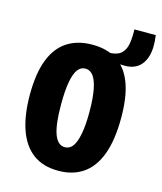

<svg xmlns="http://www.w3.org/2000/svg" viewBox="-102 -727 691 817"><g transform="rotate(15 243.0 -318.5)"><path d="M383 -491 301 -495 303 -527Q345 -527 363 -543.5Q381 -560 385.5 -588Q390 -616 389 -651H483Q491 -594 480 -558Q469 -522 443.5 -505.5Q418 -489 383 -491ZM231 14Q163 14 119 -19Q75 -52 53 -115Q31 -178 31 -268Q31 -362 54.5 -422.5Q78 -483 123.5 -512.5Q169 -542 234 -542Q300 -542 344 -512.5Q388 -483 410 -424Q432 -365 432 -273Q432 -175 408.5 -111.5Q385 -48 340 -17Q295 14 231 14ZM232 -90Q253 -90 266.5 -108Q280 -126 287.5 -164.5Q295 -203 295 -261Q295 -321 287.5 -360Q280 -399 266 -417.5Q252 -436 231 -436Q211 -436 197.5 -418Q184 -400 177 -361.5Q170 -323 170 -261Q170 -173 185.5 -131.5Q201 -90 232 -90Z"/></g></svg>

Font: Bricolage Grotesque Condensed
Style: Bold
Weight: 700
Width: 3
Designer: Mathieu Triay
Foundry: Atelier Triay
Version: Version 1.001;gftools[0.9.33.dev8+g029e19f]